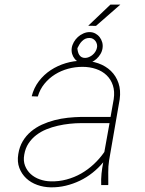

<svg xmlns="http://www.w3.org/2000/svg" viewBox="-20 -801 627 831"><path d="M418 0Q417 -25.4 419.4 -49.6Q421.9 -73.7 426.8 -98.6Q405.8 -73.2 380.1 -53Q354.5 -32.7 325.4 -18.8Q296.4 -4.9 264.6 2.7Q232.9 10.3 199.7 9.8Q168.9 9.3 141.1 -0.7Q113.3 -10.7 93.5 -29.3Q73.7 -47.9 63.7 -74.2Q53.7 -100.6 59.1 -133.8Q64 -165.5 78.4 -189.7Q92.8 -213.9 114 -231.7Q135.3 -249.5 161.4 -261.5Q187.5 -273.4 215.8 -280.8Q244.1 -288.1 273.4 -291.3Q302.7 -294.4 330.1 -294.9H458.5L472.2 -372.1Q477.1 -405.8 468.5 -431.6Q460 -457.5 441.4 -475.3Q422.9 -493.2 395.8 -502.4Q368.7 -511.7 336.9 -511.7Q305.2 -511.7 274.7 -503.4Q244.1 -495.1 218 -478.8Q191.9 -462.4 172.4 -438.5Q152.8 -414.6 143.6 -383.3L117.2 -384.3Q126.5 -420.9 148.2 -449.5Q169.9 -478 199.7 -497.6Q229.5 -517.1 264.6 -527.6Q299.8 -538.1 336.4 -538.1Q373.5 -538.1 405.5 -526.9Q437.5 -515.6 460 -493.9Q482.4 -472.2 492.9 -441.2Q503.4 -410.2 498 -371.1L452.1 -106.4Q448.2 -80.6 448.5 -55.4Q448.7 -30.3 448.7 -4.4L448.2 0ZM199.2 -16.1Q234.9 -15.1 268.3 -24.2Q301.8 -33.2 331.3 -50Q360.8 -66.9 386.2 -90.6Q411.6 -114.3 431.6 -143.1L454.1 -268.1H331.5Q308.1 -268.1 282.2 -265.4Q256.3 -262.7 230.5 -256.8Q204.6 -251 180.7 -241.2Q156.7 -231.4 137 -216.3Q117.2 -201.2 103.5 -180.4Q89.8 -159.7 85 -131.8Q80.1 -105 88.4 -83.7Q96.7 -62.5 113 -47.6Q129.4 -32.7 152.1 -24.7Q174.8 -16.6 199.2 -16.1ZM458 -781.2H501L395.5 -689L361.8 -689.5ZM290.5 -593.3Q292.5 -606.4 299.6 -618.9Q306.6 -631.3 317.1 -640.9Q327.6 -650.4 340.8 -656.2Q354 -662.1 367.7 -662.1Q381.3 -662.1 392.6 -656Q403.8 -649.9 411.4 -640.1Q418.9 -630.4 422.4 -617.9Q425.8 -605.5 423.8 -592.3Q421.9 -579.1 414.8 -567.1Q407.7 -555.2 397.5 -545.9Q387.2 -536.6 374.3 -531Q361.3 -525.4 348.1 -525.4Q334.5 -525.4 323 -531Q311.5 -536.6 303.7 -545.9Q295.9 -555.2 292.2 -567.6Q288.6 -580.1 290.5 -593.3ZM314.9 -592.3Q315.4 -584.5 317.4 -576.9Q319.3 -569.3 323 -563.5Q326.7 -557.6 332.8 -554Q338.9 -550.3 348.1 -550.3Q356.9 -550.3 365.2 -554Q373.5 -557.6 380.6 -563.5Q387.7 -569.3 392.6 -577.1Q397.5 -585 399.4 -593.3Q401.4 -601.1 399.7 -608.9Q397.9 -616.7 393.6 -622.8Q389.2 -628.9 382.6 -632.8Q376 -636.7 367.2 -636.7Q356.9 -636.7 349.1 -633.1Q341.3 -629.4 335 -623Q328.6 -616.7 323.7 -608.6Q318.8 -600.6 314.9 -592.3Z"/></svg>

Font: Roboto Mono Thin
Style: Italic
Weight: 250
Designer: Google
Version: Version 2.000985; 2015; ttfautohint (v1.3)